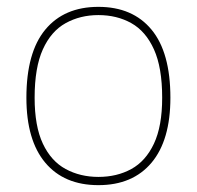

<svg xmlns="http://www.w3.org/2000/svg" viewBox="-20 -530 574 560"><path d="M57 -245Q57 -377 112 -443.5Q167 -510 267 -510Q367 -510 422 -443.5Q477 -377 477 -245Q477 -121 422 -55.5Q367 10 267 10Q167 10 112 -55.5Q57 -121 57 -245ZM267 -14Q321 -14 363 -37Q405 -60 429 -111Q453 -162 453 -245Q453 -333 429 -386Q405 -439 363 -462.5Q321 -486 267 -486Q214 -486 171.5 -462.5Q129 -439 105 -386Q81 -333 81 -245Q81 -162 105 -111Q129 -60 171.5 -37Q214 -14 267 -14Z"/></svg>

Font: Haskoy Thin
Style: Regular
Weight: 100
Designer: Ertekin Erdin
Foundry: Ertekin Erdin
Version: Version 2.000; ttfautohint (v1.8.4.7-5d5b)